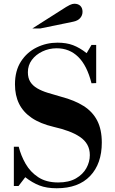

<svg xmlns="http://www.w3.org/2000/svg" viewBox="-20 -994 614 1026"><path d="M283 12Q229 12 190.5 -3Q152 -18 115 -47L79 0H54V-210H80Q92 -162 117 -118.5Q142 -75 184.5 -47Q227 -19 291 -19Q348 -19 385.5 -40.5Q423 -62 441.5 -95.5Q460 -129 460 -165Q460 -197 446.5 -221Q433 -245 407 -262.5Q381 -280 346 -293Q311 -306 267 -316Q195 -333 149.5 -364Q104 -395 82 -439.5Q60 -484 60 -543Q60 -616 92 -665.5Q124 -715 176 -740.5Q228 -766 287 -766Q335 -766 370.5 -752.5Q406 -739 443 -710L469 -754H494V-550L469 -549Q445 -644 398 -690Q351 -736 283 -736Q242 -736 206.5 -719Q171 -702 150 -673.5Q129 -645 129 -608Q129 -577 142 -556.5Q155 -536 179 -522Q203 -508 235.5 -498Q268 -488 307 -477Q379 -458 427 -427.5Q475 -397 499.5 -349.5Q524 -302 524 -232Q524 -119 461.5 -53.5Q399 12 283 12ZM153 -842 304 -938Q339 -961 353 -967.5Q367 -974 377 -974Q398 -974 409.5 -962.5Q421 -951 421 -931Q421 -912 408.5 -897.5Q396 -883 371 -878L196 -842Z"/></svg>

Font: Libre Bodoni
Style: Regular
Weight: 400
Designer: Pablo Impallari, Rodrigo Fuenzalida
Foundry: Impallari Type
Version: Version 2.005;gftools[0.9.23]